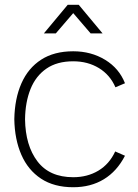

<svg xmlns="http://www.w3.org/2000/svg" viewBox="-20 -770 579 805"><path d="M164 -630 264 -750H310L410 -630H360L287 -715L214 -630ZM287 15Q206.5 15 152 -21Q97.5 -57 69.5 -121.2Q41.5 -185.5 40 -270Q41.5 -356.5 69.8 -420.5Q98 -484.5 152.5 -519.8Q207 -555 287 -555Q362 -555 420.8 -519.2Q479.5 -483.5 504 -421L464 -404Q441.5 -456 394.8 -484.5Q348 -513 287 -513Q219 -513 174.5 -482.2Q130 -451.5 108 -396.8Q86 -342 85 -270Q86.5 -160 137 -93.5Q187.5 -27 287 -27Q346.5 -27 392.5 -54.5Q438.5 -82 463 -135L504 -117Q470.5 -52 415.5 -18.5Q360.5 15 287 15Z"/></svg>

Font: Manrope ExtraLight
Style: Regular
Weight: 200
Designer: Mikhail Sharanda
Foundry: Mikhail Sharanda
Version: Version 4.505